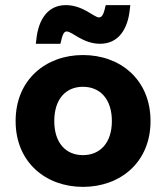

<svg xmlns="http://www.w3.org/2000/svg" viewBox="-20 -718 649 750"><path d="M304 12C450 12 568 -84 568 -245C568 -407 450 -503 304 -503C159 -503 41 -407 41 -245C41 -84 159 12 304 12ZM304 -379C371 -379 417 -331 417 -245C417 -160 371 -112 304 -112C237 -112 192 -160 192 -245C192 -331 237 -379 304 -379ZM120 -547H216L219 -559C226 -592 234 -595 241 -595C262 -595 304 -547 371 -547C442 -547 479 -603 487 -681L489 -698H393L390 -686C383 -654 374 -650 366 -650C348 -650 304 -698 237 -698C167 -698 130 -642 122 -564Z"/></svg>

Font: Falling Sky
Style: Bd+
Weight: 400
Designer: Paul D. Hunt
Foundry: Adobe Systems Incorporated
Version: Version 1.02